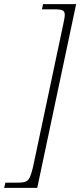

<svg xmlns="http://www.w3.org/2000/svg" viewBox="-66 -780 388 928"><path d="M-46 128 -40 103H15Q41 103 55 99Q69 95 77 79Q85 63 93 30L240 -664Q243 -678 245 -689.5Q247 -701 247 -709Q247 -725 236 -730Q225 -735 195 -735H137L142 -760H302L114 128Z"/></svg>

Font: Noto Serif SemiCondensed ExtraLight
Style: Italic
Weight: 200
Width: 4
Italic angle: -12°
Designer: Monotype Design Team
Foundry: Monotype Imaging Inc.
Version: Version 2.013